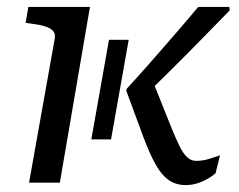

<svg xmlns="http://www.w3.org/2000/svg" viewBox="-20 -528 690 555"><path d="M244 -125H301L352 -413H295ZM477 -155 423 -290 381 -234Q423 -275 469 -320.5Q515 -366 560 -412Q605 -458 644 -498L643 -508H553Q523 -472 487.5 -431Q452 -390 415.5 -348.5Q379 -307 346 -271L345 -266L394 -133Q412 -85 429 -54Q446 -23 467 -8Q488 7 517 7Q534 7 550 2Q566 -3 580 -11Q594 -19 603 -27L616 -79Q607 -76 587 -69.5Q567 -63 547 -63Q532 -63 520.5 -74Q509 -85 499 -105.5Q489 -126 477 -155ZM64 0H153L240 -508H62L54 -462L68 -460Q93 -457 109.5 -452Q126 -447 133.5 -438.5Q141 -430 138 -415Z"/></svg>

Font: Roboto Serif 20pt
Style: Italic
Weight: 400
Italic angle: -10°
Designer: Greg Gazdowicz
Foundry: Commercial Type
Version: Version 1.008